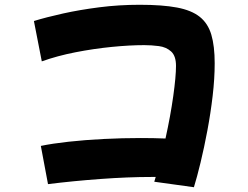

<svg xmlns="http://www.w3.org/2000/svg" viewBox="-20 -767 1040 804"><path d="M181 4 151 -156Q199 -166 267 -173.5Q335 -181 413.5 -185Q492 -189 570 -189Q596 -189 622 -188.5Q648 -188 673 -187Q694 -282 705.5 -364.5Q717 -447 717 -491Q717 -533 696.5 -551.5Q676 -570 645 -574Q614 -578 584 -578Q523 -578 447.5 -570.5Q372 -563 295.5 -548Q219 -533 155 -510L122 -679Q174 -695 244 -710.5Q314 -726 396 -736.5Q478 -747 565 -747Q660 -747 721 -735.5Q782 -724 816.5 -696.5Q851 -669 865 -621.5Q879 -574 879 -502Q879 -438 870.5 -365.5Q862 -293 848.5 -221Q835 -149 820 -87Q805 -25 792 17L626 -6L632 -26H616Q516 -26 400.5 -17.5Q285 -9 181 4Z"/></svg>

Font: Mochiy Pop One
Style: Regular
Weight: 400
Designer: FONTDASU
Foundry: FONTDASU / Google Inc. / Adobe
Version: Version 2.000